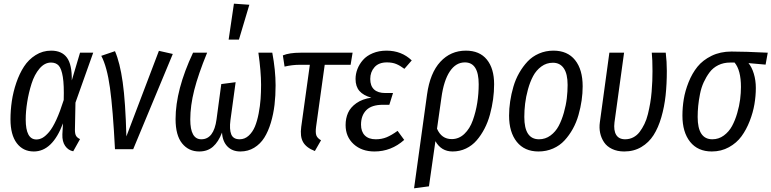

<svg xmlns="http://www.w3.org/2000/svg" viewBox="-20 -813 4203 1046"><path d="M258.8 -537.1Q316.9 -537.1 344.7 -499Q372.6 -460.9 371.1 -375L416 -525.9H487.8L391.1 -253.9L388.2 -105Q388.2 -84 394.3 -73.2Q400.4 -62.5 416 -55.2L378.9 11.2Q351.6 5.9 335 -18.1Q318.4 -42 319.8 -81.1L323.2 -141.1Q265.6 12.2 164.1 12.2Q105.5 12.2 71.3 -33.2Q37.1 -78.6 37.1 -163.1Q37.1 -211.9 44.4 -262Q51.8 -312 68.8 -362.1Q85.9 -412.1 110.8 -450.4Q135.7 -488.8 174.1 -512.9Q212.4 -537.1 258.8 -537.1ZM257.8 -472.2Q223.1 -472.2 195.3 -439.5Q167.5 -406.7 151.9 -357.2Q136.2 -307.6 128.2 -256.8Q120.1 -206.1 120.1 -162.1Q120.1 -53.2 178.2 -53.2Q195.8 -53.2 212.2 -62.5Q228.5 -71.8 247.6 -94.2Q266.6 -116.7 286.9 -160.6Q307.1 -204.6 327.1 -268.1Q329.6 -348.6 322.3 -393.8Q314.9 -439 299.8 -455.6Q284.7 -472.2 257.8 -472.2Z M606.4 -534.2Q633.3 -472.7 648.4 -365.7Q663.6 -258.8 668.5 -69.8L845.7 -536.1L921.4 -519L705.6 0H606.4Q595.2 -218.3 579.1 -334.2Q563 -450.2 531.7 -508.8Z M1254.4 -793 1338.4 -787.1 1281.7 -597.2H1225.6ZM1065.4 12.2Q1007.8 12.2 972.2 -31.7Q936.5 -75.7 936.5 -164.1Q936.5 -323.7 1031.7 -525.9H1108.4Q1060.1 -408.2 1038.3 -322.5Q1016.6 -236.8 1016.6 -162.1Q1016.6 -54.2 1076.7 -54.2Q1145 -54.2 1159.7 -163.1L1185.5 -355L1263.7 -365.2L1235.4 -158.2Q1229 -108.4 1239.7 -81.3Q1250.5 -54.2 1285.6 -54.2Q1313.5 -54.2 1335 -74Q1356.4 -93.8 1368.9 -123.8Q1381.3 -153.8 1389.2 -195.1Q1397 -236.3 1399.7 -273.7Q1402.3 -311 1402.3 -351.1Q1402.3 -422.4 1387.7 -525.9H1463.4Q1481.4 -429.7 1481.4 -348.1Q1481.4 -292 1475.6 -241.9Q1469.7 -191.9 1455.6 -144.5Q1441.4 -97.2 1419.9 -63Q1398.4 -28.8 1365 -8.3Q1331.5 12.2 1289.6 12.2Q1245.6 12.2 1219 -15.1Q1192.4 -42.5 1189.5 -90.8Q1169.9 -39.6 1140.1 -13.7Q1110.4 12.2 1065.4 12.2Z M1749 -460 1702.1 -123Q1697.8 -90.8 1703.4 -75.4Q1709 -60.1 1729 -48.8L1695.3 9.8Q1648.4 -8.3 1631.1 -39.1Q1613.8 -69.8 1621.1 -122.1L1668 -460H1611.3Q1572.8 -460 1530.3 -450.2L1521 -511.2Q1556.2 -525.9 1617.2 -525.9H1900.9L1890.1 -460Z M2020 12.2Q1950.7 12.2 1906.7 -27.8Q1862.8 -67.9 1862.8 -131.8Q1862.8 -168 1876 -198Q1889.2 -228 1921.6 -251Q1954.1 -273.9 2002.9 -280.8Q1959.5 -293 1938.2 -317.4Q1917 -341.8 1917 -382.8Q1917 -410.2 1927.2 -436.8Q1937.5 -463.4 1957.5 -486.3Q1977.5 -509.3 2011 -523.2Q2044.4 -537.1 2085.9 -537.1Q2167.5 -537.1 2223.1 -483.9L2183.1 -438Q2159.7 -455.6 2138.4 -464.4Q2117.2 -473.1 2087.9 -473.1Q2043.5 -473.1 2020.3 -447Q1997.1 -420.9 1997.1 -382.8Q1997.1 -345.2 2017.8 -325.7Q2038.6 -306.2 2079.1 -306.2H2121.1L2101.1 -242.2H2066.9Q2004.4 -242.2 1975.6 -212.9Q1946.8 -183.6 1946.8 -133.8Q1946.8 -96.2 1967.5 -75.2Q1988.3 -54.2 2026.9 -54.2Q2059.6 -54.2 2086.2 -65.2Q2112.8 -76.2 2146 -100.1L2182.1 -50.8Q2111.3 12.2 2020 12.2Z M2518.1 -537.1Q2592.8 -537.1 2632.3 -488.5Q2671.9 -439.9 2671.9 -354Q2671.9 -313.5 2666.3 -272.2Q2660.6 -231 2649.4 -189.5Q2638.2 -147.9 2619.4 -111.8Q2600.6 -75.7 2576.4 -47.9Q2552.2 -20 2518.6 -3.9Q2484.9 12.2 2445.8 12.2Q2383.8 12.2 2352.1 -43.9L2316.9 202.1L2235.8 212.9L2306.6 -298.8Q2322.8 -415.5 2378.9 -476.3Q2435.1 -537.1 2518.1 -537.1ZM2440.9 -55.2Q2480 -55.2 2509.8 -83.5Q2539.6 -111.8 2555.9 -157.7Q2572.3 -203.6 2580.1 -253.2Q2587.9 -302.7 2587.9 -354Q2587.9 -473.1 2512.7 -473.1Q2463.4 -473.1 2430.4 -423.6Q2397.5 -374 2384.8 -280.8L2360.8 -111.8Q2385.3 -55.2 2440.9 -55.2Z M2913.6 12.2Q2837.4 12.2 2795.4 -40.3Q2753.4 -92.8 2753.4 -183.1Q2753.4 -221.2 2759.3 -260.7Q2765.1 -300.3 2776.9 -340.6Q2788.6 -380.9 2808.6 -415.8Q2828.6 -450.7 2854.2 -478Q2879.9 -505.4 2916.3 -521.2Q2952.6 -537.1 2995.1 -537.1Q3071.8 -537.1 3113 -485.6Q3154.3 -434.1 3154.3 -342.8Q3154.3 -305.2 3148.7 -266.1Q3143.1 -227.1 3131.6 -186.5Q3120.1 -146 3100.6 -110.8Q3081.1 -75.7 3055.4 -47.9Q3029.8 -20 2993.2 -3.9Q2956.5 12.2 2913.6 12.2ZM2916.5 -54.2Q2951.2 -54.2 2979 -74.7Q3006.8 -95.2 3023.7 -127Q3040.5 -158.7 3052 -199.5Q3063.5 -240.2 3067.9 -277.6Q3072.3 -314.9 3072.3 -350.1Q3072.3 -410.6 3051.5 -440.9Q3030.8 -471.2 2992.2 -471.2Q2957 -471.2 2929.2 -450.7Q2901.4 -430.2 2884.5 -398.7Q2867.7 -367.2 2856.4 -326.4Q2845.2 -285.6 2840.8 -248.5Q2836.4 -211.4 2836.4 -175.8Q2836.4 -54.2 2916.5 -54.2Z M3606.9 -525.9Q3612.8 -477.5 3612.8 -426.8Q3612.8 -355 3606.2 -293.5Q3599.6 -231.9 3583 -174.6Q3566.4 -117.2 3540.5 -76.7Q3514.6 -36.1 3473.9 -12Q3433.1 12.2 3380.9 12.2Q3342.8 12.2 3314.5 -1.5Q3286.1 -15.1 3270.8 -38.1Q3255.4 -61 3249.5 -88.9Q3243.7 -116.7 3248 -147L3299.8 -525.9H3379.9L3327.6 -146Q3322.3 -102.5 3336.9 -78.4Q3351.6 -54.2 3385.7 -54.2Q3409.7 -54.2 3429.9 -64.7Q3450.2 -75.2 3464.6 -94.2Q3479 -113.3 3490.7 -137.2Q3502.4 -161.1 3509.8 -191.4Q3517.1 -221.7 3522.2 -251Q3527.3 -280.3 3530 -313.2Q3532.7 -346.2 3533.7 -372.3Q3534.7 -398.4 3534.7 -425.8Q3534.7 -490.2 3530.8 -525.9Z M3857.9 12.2Q3781.7 12.2 3739.7 -40.3Q3697.8 -92.8 3697.8 -183.1Q3697.8 -228 3705.1 -272.7Q3712.4 -317.4 3731.4 -365.2Q3750.5 -413.1 3779.5 -449.2Q3808.6 -485.4 3856.4 -508.8Q3904.3 -532.2 3964.8 -532.2Q4036.6 -532.2 4162.6 -525.9L4150.9 -460.9L4057.6 -469.2Q4075.7 -447.8 4086.7 -411.6Q4097.7 -375.5 4097.7 -334Q4097.7 -290.5 4090.1 -245.4Q4082.5 -200.2 4064.2 -153.3Q4045.9 -106.4 4019.5 -70.3Q3993.2 -34.2 3951.2 -11Q3909.2 12.2 3857.9 12.2ZM3860.8 -54.2Q3895.5 -54.2 3923.3 -74.7Q3951.2 -95.2 3968 -126.2Q3984.9 -157.2 3996.3 -196.8Q4007.8 -236.3 4012.2 -271.7Q4016.6 -307.1 4016.6 -338.9Q4016.6 -430.7 3981.9 -472.2H3957.5Q3921.9 -472.2 3893.1 -458Q3864.3 -443.8 3845.7 -418.9Q3827.1 -394 3813.7 -364.7Q3800.3 -335.4 3793.5 -300.5Q3786.6 -265.6 3783.7 -235.6Q3780.8 -205.6 3780.8 -175.8Q3780.8 -54.2 3860.8 -54.2Z"/></svg>

Font: Fira Sans Compressed Book
Style: Italic
Weight: 350
Width: 3
Italic angle: -8°
Designer: Carrois Corporate & Edenspiekermann AG
Foundry: Carrois Corporate GbR & Edenspiekermann AG
Version: Version 4.203;PS 004.203;hotconv 1.0.88;makeotf.lib2.5.64775